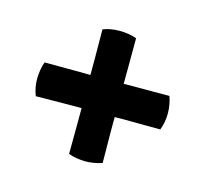

<svg xmlns="http://www.w3.org/2000/svg" viewBox="-94 -659 728 681"><g transform="rotate(-30 270.0 -318.0)"><path d="M142.5 -360Q155.5 -347 167.8 -335Q180 -323 192.5 -310L261 -241Q274 -228.5 286.2 -216.5Q298.5 -204.5 311 -191.5L388 -113.5Q416 -125.5 439.5 -149Q461.5 -171 475.5 -200L397.5 -278Q385 -291 372.5 -303Q360 -315 347 -327.5L279 -395.5Q266 -408.5 254 -421.2Q242 -434 229 -446.5L151.5 -524.5Q137.5 -518 124.8 -508.8Q112 -499.5 100.5 -488.5Q89.5 -478 80.2 -464.5Q71 -451 64.5 -436.5ZM229 -191.5Q242 -204.5 254 -216.5Q266 -228.5 279 -241L347 -309Q360 -322 372.5 -334.2Q385 -346.5 397.5 -359L475.5 -436.5Q462.5 -464 438.5 -488Q427.5 -499 414.8 -508.2Q402 -517.5 388 -523.5L311 -445.5Q298.5 -433 286.2 -420.8Q274 -408.5 261 -395.5L192.5 -327Q180 -314.5 167.8 -302.2Q155.5 -290 142.5 -277L64.5 -200Q71 -186 80.2 -173.2Q89.5 -160.5 100.5 -149Q111.5 -138 124.5 -128.8Q137.5 -119.5 151.5 -112.5Z"/></g></svg>

Font: Signika Negative
Style: Bold
Weight: 700
Designer: Anna Giedry
Foundry: Anna Giedry
Version: Version 2.001